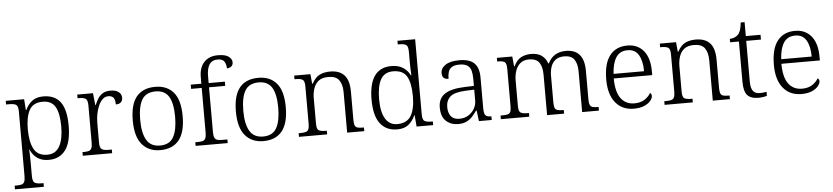

<svg xmlns="http://www.w3.org/2000/svg" viewBox="-52 -1103 7270 1675"><g transform="rotate(-5 3583.0 -265.5)"><path d="M21 240V208H39Q65 208 81.5 203.5Q98 199 106 183Q114 167 114 133V-433Q114 -481 96 -492.5Q78 -504 35 -504H8V-536H169L176 -440H180Q200 -486 237.5 -516Q275 -546 337 -546Q437 -546 486.5 -480Q536 -414 536 -273Q536 -127 484 -58.5Q432 10 338 10Q277 10 238 -17.5Q199 -45 178 -93H175Q176 -72 177 -41Q178 -10 178 25V136Q178 185 196.5 196.5Q215 208 254 208H274V240ZM330 -36Q401 -36 436 -97Q471 -158 471 -271Q471 -385 438.5 -442.5Q406 -500 328 -500Q244 -500 211 -440Q178 -380 178 -274Q178 -162 211.5 -99Q245 -36 330 -36Z M636 0V-32H648Q674 -32 690.5 -36.5Q707 -41 715 -57Q723 -73 723 -107V-433Q723 -481 704.5 -492.5Q686 -504 643 -504H634V-536H772L783 -431H787Q799 -461 815.5 -487Q832 -513 858 -529Q884 -545 925 -545Q972 -545 997 -525.5Q1022 -506 1022 -474Q1022 -451 1008 -436Q994 -421 962 -421Q962 -463 947.5 -480.5Q933 -498 902 -498Q873 -498 851.5 -477Q830 -456 815.5 -422.5Q801 -389 794 -350Q787 -311 787 -274V-104Q787 -55 805.5 -43.5Q824 -32 862 -32H893V0Z M1314 10Q1213 10 1155 -58.5Q1097 -127 1097 -268Q1097 -408 1152.5 -476Q1208 -544 1318 -544Q1420 -544 1477 -477Q1534 -410 1534 -268Q1534 -127 1478 -58.5Q1422 10 1314 10ZM1315 -30Q1400 -30 1434 -92.5Q1468 -155 1468 -268Q1468 -387 1432.5 -445.5Q1397 -504 1317 -504Q1233 -504 1197.5 -445Q1162 -386 1162 -268Q1162 -153 1198 -91.5Q1234 -30 1315 -30Z M1624 0V-32H1646Q1672 -32 1688.5 -36.5Q1705 -41 1713 -57Q1721 -73 1721 -107V-499H1628V-536H1721V-592Q1721 -678 1765 -724.5Q1809 -771 1886 -771Q1950 -771 1979.5 -749.5Q2009 -728 2009 -699Q2009 -675 1993.5 -662.5Q1978 -650 1955 -650Q1955 -683 1940 -708.5Q1925 -734 1881 -734Q1831 -734 1808 -698.5Q1785 -663 1785 -597V-536H1927V-499H1785V-107Q1785 -73 1793 -57Q1801 -41 1817.5 -36.5Q1834 -32 1860 -32H1905V0Z M2217 10Q2116 10 2058 -58.5Q2000 -127 2000 -268Q2000 -408 2055.5 -476Q2111 -544 2221 -544Q2323 -544 2380 -477Q2437 -410 2437 -268Q2437 -127 2381 -58.5Q2325 10 2217 10ZM2218 -30Q2303 -30 2337 -92.5Q2371 -155 2371 -268Q2371 -387 2335.5 -445.5Q2300 -504 2220 -504Q2136 -504 2100.5 -445Q2065 -386 2065 -268Q2065 -153 2101 -91.5Q2137 -30 2218 -30Z M2529 0V-32H2543Q2572 -32 2589.5 -36.5Q2607 -41 2615 -56.5Q2623 -72 2623 -105V-433Q2623 -481 2605 -492.5Q2587 -504 2549 -504H2534V-536H2676L2684 -452H2689Q2719 -507 2758 -525.5Q2797 -544 2849 -544Q2931 -544 2973 -498Q3015 -452 3015 -353V-105Q3015 -72 3022 -56.5Q3029 -41 3045.5 -36.5Q3062 -32 3091 -32H3101V0H2951V-354Q2951 -420 2924 -459Q2897 -498 2829 -498Q2774 -498 2743.5 -473.5Q2713 -449 2700 -409.5Q2687 -370 2687 -326V-102Q2687 -54 2705 -43Q2723 -32 2766 -32H2776V0Z M3389 10Q3293 10 3240.5 -58.5Q3188 -127 3188 -267Q3188 -545 3386 -545Q3447 -545 3487 -519Q3527 -493 3548 -450H3553Q3551 -476 3550 -505Q3549 -534 3549 -557V-655Q3549 -705 3530.5 -716.5Q3512 -728 3474 -728H3458V-760H3613V-103Q3613 -55 3631.5 -43.5Q3650 -32 3693 -32H3704V0H3559L3551 -100H3548Q3526 -51 3489 -20.5Q3452 10 3389 10ZM3396 -36Q3479 -37 3514.5 -96Q3550 -155 3550 -266Q3550 -380 3517 -439Q3484 -498 3396 -498Q3320 -498 3287 -438Q3254 -378 3254 -265Q3254 -152 3290.5 -93.5Q3327 -35 3396 -36Z M3923 10Q3860 10 3817.5 -28.5Q3775 -67 3775 -148Q3775 -227 3831.5 -265Q3888 -303 4005 -307L4088 -310V-372Q4088 -411 4080.5 -441Q4073 -471 4049.5 -488.5Q4026 -506 3978 -506Q3935 -506 3912 -491.5Q3889 -477 3881 -451Q3873 -425 3873 -391Q3845 -391 3831 -403.5Q3817 -416 3817 -446Q3817 -488 3859 -516Q3901 -544 3980 -544Q4070 -544 4111 -503.5Q4152 -463 4152 -379V-112Q4152 -64 4164 -48Q4176 -32 4213 -32H4217V0H4105L4093 -94H4088Q4071 -69 4050 -45Q4029 -21 3998.5 -5.5Q3968 10 3923 10ZM3938 -35Q3982 -35 4016 -56Q4050 -77 4069 -110Q4088 -143 4088 -181V-277L4014 -274Q3915 -270 3877.5 -237Q3840 -204 3840 -145Q3840 -96 3863.5 -65.5Q3887 -35 3938 -35Z M4297 0V-32H4314Q4343 -32 4360 -36.5Q4377 -41 4384 -56.5Q4391 -72 4391 -105V-433Q4391 -481 4374 -492.5Q4357 -504 4319 -504H4309V-536H4444L4452 -450H4457Q4482 -503 4520.5 -523.5Q4559 -544 4608 -544Q4666 -544 4701 -519Q4736 -494 4751 -449H4757Q4803 -544 4914 -544Q5073 -544 5073 -355V-105Q5073 -72 5080.5 -56.5Q5088 -41 5104.5 -36.5Q5121 -32 5150 -32H5156V0H5009V-354Q5009 -423 4983 -460.5Q4957 -498 4895 -498Q4848 -498 4819.5 -476.5Q4791 -455 4778.5 -419Q4766 -383 4766 -340V-105Q4766 -72 4773 -56.5Q4780 -41 4797 -36.5Q4814 -32 4843 -32H4851V0H4702V-354Q4702 -423 4676 -460.5Q4650 -498 4586 -498Q4540 -498 4511 -474Q4482 -450 4468.5 -411Q4455 -372 4455 -326V-102Q4455 -54 4473.5 -43Q4492 -32 4535 -32H4546V0Z M5461 10Q5360 10 5301.5 -61.5Q5243 -133 5243 -263Q5243 -404 5297.5 -474Q5352 -544 5452 -544Q5542 -544 5594 -481Q5646 -418 5646 -299V-268H5309Q5310 -149 5352.5 -92.5Q5395 -36 5470 -36Q5524 -36 5559.5 -59Q5595 -82 5613 -114Q5619 -111 5623 -104Q5627 -97 5627 -87Q5627 -69 5609 -46Q5591 -23 5554 -6.5Q5517 10 5461 10ZM5578 -308Q5578 -396 5547.5 -449.5Q5517 -503 5450 -503Q5382 -503 5349 -451.5Q5316 -400 5311 -308Z M5731 0V-32H5745Q5774 -32 5791.5 -36.5Q5809 -41 5817 -56.5Q5825 -72 5825 -105V-433Q5825 -481 5807 -492.5Q5789 -504 5751 -504H5736V-536H5878L5886 -452H5891Q5921 -507 5960 -525.5Q5999 -544 6051 -544Q6133 -544 6175 -498Q6217 -452 6217 -353V-105Q6217 -72 6224 -56.5Q6231 -41 6247.5 -36.5Q6264 -32 6293 -32H6303V0H6153V-354Q6153 -420 6126 -459Q6099 -498 6031 -498Q5976 -498 5945.5 -473.5Q5915 -449 5902 -409.5Q5889 -370 5889 -326V-102Q5889 -54 5907 -43Q5925 -32 5968 -32H5978V0Z M6553 10Q6485 10 6455 -24Q6425 -58 6425 -143V-494H6348V-524Q6367 -524 6386 -531Q6405 -538 6419 -551Q6433 -565 6442 -590Q6451 -615 6455 -658H6489V-536H6618V-494H6489V-137Q6489 -80 6508.5 -55Q6528 -30 6566 -30Q6583 -30 6597 -31.5Q6611 -33 6627 -36V-1Q6613 4 6592.5 7Q6572 10 6553 10Z M6929 10Q6828 10 6769.5 -61.5Q6711 -133 6711 -263Q6711 -404 6765.5 -474Q6820 -544 6920 -544Q7010 -544 7062 -481Q7114 -418 7114 -299V-268H6777Q6778 -149 6820.5 -92.5Q6863 -36 6938 -36Q6992 -36 7027.5 -59Q7063 -82 7081 -114Q7087 -111 7091 -104Q7095 -97 7095 -87Q7095 -69 7077 -46Q7059 -23 7022 -6.5Q6985 10 6929 10ZM7046 -308Q7046 -396 7015.5 -449.5Q6985 -503 6918 -503Q6850 -503 6817 -451.5Q6784 -400 6779 -308Z"/></g></svg>

Font: Noto Serif Sinhala Light
Style: Regular
Weight: 300
Designer: Jelle Bosma - Monotype Design Team
Foundry: Monotype Imaging Inc.
Version: Version 2.007; ttfautohint (v1.8.4.7-5d5b)